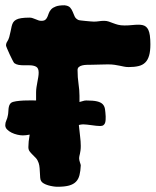

<svg xmlns="http://www.w3.org/2000/svg" viewBox="-20 -693 592 730"><path d="M381.8 -250Q381.8 -244.1 381.6 -237.8Q381.3 -231.4 379.6 -226.1Q377.9 -220.7 373.5 -217.3Q369.1 -213.9 360.8 -213.9Q354.5 -213.9 345.9 -214.8Q337.4 -215.8 328.4 -217Q319.3 -218.3 310.8 -219.2Q302.2 -220.2 295.9 -220.2Q292 -220.2 288.3 -219.5Q284.7 -218.8 279.8 -217.8Q281.7 -196.8 284.4 -175.8Q287.1 -154.8 287.1 -138.2Q287.1 -128.4 286.1 -121.1Q285.2 -113.8 283.9 -108.4Q282.7 -103 281.7 -99.1Q280.8 -95.2 280.8 -91.8Q280.8 -84.5 283.9 -75.7Q287.1 -66.9 287.1 -64Q286.1 -42.5 282.2 -27.1Q278.3 -11.7 268.8 -2Q259.3 7.8 242.4 12.5Q225.6 17.1 198.2 17.1Q190.9 17.1 181.6 15.6Q172.4 14.2 163.1 11.5Q153.8 8.8 146.5 4.6Q139.2 0.5 136.2 -4.9Q133.3 -9.8 132.8 -17.6Q132.3 -25.4 131.8 -34.7Q131.3 -43.9 130.6 -54Q129.9 -64 127 -73.2Q123 -85 116.5 -92Q109.9 -99.1 103.5 -105.2Q97.2 -111.3 92.5 -117.7Q87.9 -124 87.9 -133.8Q87.9 -143.6 89.1 -155.5Q90.3 -167.5 92.8 -181.2Q78.1 -178.2 66.9 -178.2Q57.6 -178.2 45.9 -180.9Q34.2 -183.6 23.9 -188.7Q13.7 -193.8 6.8 -200.9Q0 -208 0 -216.8Q0 -226.6 4.2 -235.4Q8.3 -244.1 9.8 -253.9Q11.2 -259.3 11.5 -266.1Q11.7 -272.9 12.5 -279.8Q13.2 -286.6 15.4 -292.5Q17.6 -298.3 22 -301.8Q27.8 -306.2 41.3 -308.1Q54.7 -310.1 69.8 -310.8Q85 -311.5 98.4 -311.3Q111.8 -311 117.2 -311V-317.9V-341.8Q117.2 -351.1 118.7 -361.1Q120.1 -371.1 122.1 -380.9Q124 -390.6 125.5 -399.9Q127 -409.2 127 -417Q127 -434.1 117.2 -439.5Q107.4 -444.8 90.8 -444.8H69.8Q60.1 -444.8 50.8 -446.3Q41.5 -447.8 34.2 -453.1Q32.2 -455.1 27.1 -465.1Q22 -475.1 16.6 -486.6Q11.2 -498 7.1 -508.1Q2.9 -518.1 2.9 -520Q2.9 -528.3 7.6 -535.2Q12.2 -542 15.1 -551.8Q18.6 -564.5 20.5 -574.7Q22.5 -585 24.4 -593.3Q26.4 -601.6 30 -607.7Q33.7 -613.8 41 -617.9Q48.3 -622.1 60.8 -624Q73.2 -626 92.8 -626Q98.6 -626 104.2 -624Q109.9 -622.1 115.2 -619.9Q120.6 -617.7 126 -615.7Q131.3 -613.8 137.2 -613.8Q147.9 -613.8 152.8 -618.2Q157.7 -622.6 160.4 -629.2Q163.1 -635.7 165.8 -643.3Q168.5 -650.9 174.6 -657.5Q180.7 -664.1 192.4 -668.5Q204.1 -672.9 225.1 -672.9Q240.2 -671.4 246.6 -664.3Q252.9 -657.2 256.3 -648.4Q259.8 -639.6 263.7 -630.9Q267.6 -622.1 277.8 -617.2Q279.3 -616.2 287.4 -615.2Q295.4 -614.3 305.2 -613.3Q314.9 -612.3 324 -611.6Q333 -610.8 336.9 -610.8Q346.7 -610.8 356.4 -612.3Q366.2 -613.8 376 -613.8Q385.3 -613.8 393.3 -611.1Q401.4 -608.4 409.9 -605Q418.5 -601.6 428.7 -598.9Q439 -596.2 453.1 -596.2Q468.8 -596.2 482.2 -597.7Q495.6 -599.1 506.8 -599.1Q515.6 -599.1 522.7 -597.4Q529.8 -595.7 535.2 -591.3Q540.5 -586.9 544.2 -578.9Q547.9 -570.8 549.8 -558.1Q550.8 -550.3 551.3 -541.7Q551.8 -533.2 551.8 -524.9Q551.8 -498.5 546.9 -481.7Q542 -464.8 532 -455.1Q522 -445.3 506.3 -441.7Q490.7 -438 469.2 -438Q459.5 -438 451.7 -439.7Q443.8 -441.4 435.3 -443.1Q426.8 -444.8 416 -446.5Q405.3 -448.2 390.1 -448.2Q374.5 -448.2 358.4 -447.5Q342.3 -446.8 330.1 -446.8Q319.8 -446.8 310.1 -446.5Q300.3 -446.3 292.5 -444.3Q284.7 -442.4 279.8 -438.2Q274.9 -434.1 274.9 -426.8Q274.9 -398.4 278.6 -374Q282.2 -349.6 282.2 -329.1V-305.2Q289.1 -306.6 295.2 -308.8Q301.3 -311 308.1 -311Q334.5 -311 348.9 -307.6Q363.3 -304.2 370.4 -296.9Q377.4 -289.6 379.2 -278.1Q380.9 -266.6 381.8 -250Z"/></svg>

Font: Freckle Face
Style: Regular
Weight: 400
Designer: Astigmatic (AOETI)
Foundry: Astigmatic (AOETI)
Version: Version 1.000